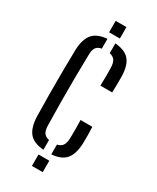

<svg xmlns="http://www.w3.org/2000/svg" viewBox="-205 -859 749 917"><g transform="rotate(30 170.0 -400.0)"><path d="M144 -737V-800H203.5V-737ZM153 -94Q98 -98.5 73.8 -127Q49.5 -155.5 47 -215Q45.5 -269 45.2 -334Q45 -399 45.2 -464Q45.5 -529 47 -584Q49.5 -644 74 -672.8Q98.5 -701.5 153 -706V-652Q132 -648.5 122.8 -635Q113.5 -621.5 113.5 -592.5Q112 -521 111.5 -460.8Q111 -400.5 111.5 -340.2Q112 -280 113.5 -209Q113.5 -179.5 123 -165.8Q132.5 -152 153 -148ZM235.5 -495.5Q236.5 -520.5 236.5 -547.5Q236.5 -574.5 236 -592.5Q235.5 -621.5 226 -634.8Q216.5 -648 196.5 -652V-706Q251 -702 275.5 -673.5Q300 -645 301.5 -586Q301.5 -567 301.5 -542.5Q301.5 -518 300.5 -495.5ZM196.5 -94V-148Q216.5 -152 226 -165.8Q235.5 -179.5 236 -209Q236.5 -228 236.5 -252.2Q236.5 -276.5 235.5 -306H300.5Q301.5 -283.5 301.8 -259Q302 -234.5 301.5 -215Q299 -155.5 274.8 -126.8Q250.5 -98 196.5 -94ZM144 0V-63H203.5V0Z"/></g></svg>

Font: Big Shoulders Stencil Display
Style: Regular
Weight: 400
Designer: Patric King
Foundry: XO Type Co
Version: Version 1.000